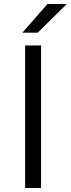

<svg xmlns="http://www.w3.org/2000/svg" viewBox="-20 -943 355 963"><path d="M186 0H106V-715H186ZM315 -923 169 -779H92L218 -923Z"/></svg>

Font: Wix Madefor Text
Style: Regular
Weight: 400
Designer: Dalton Maag Ltd
Foundry: Dalton Maag Ltd
Version: Version 3.100